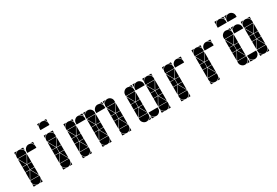

<svg xmlns="http://www.w3.org/2000/svg" viewBox="47 -1528 3457 2397"><g transform="rotate(-30 1775.0 -329.5)"><path d="M284 -492Q311 -492 330 -473Q349 -454 349 -427V-407H219V-427Q219 -453 238.5 -472.5Q258 -492 284 -492ZM142 -492Q169 -492 188 -473Q207 -454 207 -427V-407H77V-427Q77 -453 96.5 -472.5Q116 -492 142 -492ZM142 -2Q116 -2 96.5 -21.5Q77 -41 77 -67V-87H207V-67Q207 -41 187.5 -21.5Q168 -2 142 -2ZM79 -92 142 -205 206 -92ZM206 -402 142 -290 79 -402ZM140 -212H77V-282H140ZM207 -212H145V-282H207ZM77 -287V-395L138 -287ZM77 -207H138L77 -99ZM207 -287H147L207 -395ZM207 -207V-99L147 -207ZM77 -42Q89 -14 117 -2H77ZM77 -492H117Q103 -487 93 -477Q83 -467 77 -453ZM168 -2Q182 -8 192 -18Q202 -28 207 -42V-2ZM349 -492V-453Q339 -482 310 -492ZM207 -492V-453Q197 -482 168 -492Z M568 -492Q595 -492 614 -473Q633 -454 633 -427V-407H503V-427Q503 -453 522.5 -472.5Q542 -492 568 -492ZM568 -657Q595 -657 614 -638Q633 -619 633 -592V-572H503V-592Q503 -618 522.5 -637.5Q542 -657 568 -657ZM568 -2Q542 -2 522.5 -21.5Q503 -41 503 -67V-87H633V-67Q633 -41 613.5 -21.5Q594 -2 568 -2ZM505 -92 568 -205 632 -92ZM632 -402 568 -290 505 -402ZM566 -212H503V-282H566ZM633 -212H571V-282H633ZM503 -287V-395L564 -287ZM503 -207H564L503 -99ZM633 -287H573L633 -395ZM633 -207V-99L573 -207ZM503 -42Q515 -14 543 -2H503ZM503 -492H543Q529 -487 519 -477Q509 -467 503 -453ZM594 -2Q608 -8 618 -18Q628 -28 633 -42V-2ZM503 -657H543Q529 -652 519 -642Q509 -632 503 -618ZM633 -492V-453Q623 -482 594 -492ZM633 -657V-618Q623 -647 594 -657Z M994 -492Q1021 -492 1040 -473Q1059 -454 1059 -427V-407H929V-427Q929 -453 948.5 -472.5Q968 -492 994 -492ZM852 -492Q879 -492 898 -473Q917 -454 917 -427V-407H787V-427Q787 -453 806.5 -472.5Q826 -492 852 -492ZM1278 -492Q1305 -492 1324 -473Q1343 -454 1343 -427V-407H1213V-427Q1213 -453 1232.5 -472.5Q1252 -492 1278 -492ZM1136 -492Q1163 -492 1182 -473Q1201 -454 1201 -427V-407H1071V-427Q1071 -453 1090.5 -472.5Q1110 -492 1136 -492ZM1420 -492Q1447 -492 1466 -473Q1485 -454 1485 -427V-407H1355V-427Q1355 -453 1374.5 -472.5Q1394 -492 1420 -492ZM1420 -2Q1394 -2 1374.5 -21.5Q1355 -41 1355 -67V-87H1485V-67Q1485 -41 1465.5 -21.5Q1446 -2 1420 -2ZM1136 -2Q1110 -2 1090.5 -21.5Q1071 -41 1071 -67V-87H1201V-67Q1201 -41 1181.5 -21.5Q1162 -2 1136 -2ZM852 -2Q826 -2 806.5 -21.5Q787 -41 787 -67V-87H917V-67Q917 -41 897.5 -21.5Q878 -2 852 -2ZM1357 -92 1420 -205 1484 -92ZM1073 -92 1136 -205 1200 -92ZM789 -92 852 -205 916 -92ZM916 -402 852 -290 789 -402ZM1484 -402 1420 -290 1357 -402ZM1200 -402 1136 -290 1073 -402ZM1418 -212H1355V-282H1418ZM1134 -212H1071V-282H1134ZM850 -212H787V-282H850ZM1485 -212H1423V-282H1485ZM1201 -212H1139V-282H1201ZM917 -212H855V-282H917ZM787 -287V-395L848 -287ZM1071 -287V-395L1132 -287ZM1355 -287V-395L1416 -287ZM1355 -207H1416L1355 -99ZM1071 -207H1132L1071 -99ZM787 -207H848L787 -99ZM917 -287H857L917 -395ZM1485 -207V-99L1425 -207ZM1485 -287H1425L1485 -395ZM1201 -207V-99L1141 -207ZM917 -207V-99L857 -207ZM1201 -287H1141L1201 -395ZM787 -42Q799 -14 827 -2H787ZM1355 -42Q1367 -14 1395 -2H1355ZM1071 -42Q1083 -14 1111 -2H1071ZM1071 -492H1111Q1097 -487 1087 -477Q1077 -467 1071 -453ZM1446 -2Q1460 -8 1470 -18Q1480 -28 1485 -42V-2ZM787 -492H827Q813 -487 803 -477Q793 -467 787 -453ZM878 -2Q892 -8 902 -18Q912 -28 917 -42V-2ZM1355 -492H1395Q1381 -487 1371 -477Q1361 -467 1355 -453ZM1162 -2Q1176 -8 1186 -18Q1196 -28 1201 -42V-2ZM1343 -492V-453Q1333 -482 1304 -492ZM1059 -492V-453Q1049 -482 1020 -492ZM917 -492V-453Q907 -482 878 -492Z M1846 -492Q1873 -492 1892 -473Q1911 -454 1911 -427V-407H1781V-427Q1781 -453 1800.5 -472.5Q1820 -492 1846 -492ZM1704 -492Q1731 -492 1750 -473Q1769 -454 1769 -427V-407H1639V-427Q1639 -453 1658.5 -472.5Q1678 -492 1704 -492ZM1988 -492Q2015 -492 2034 -473Q2053 -454 2053 -427V-407H1923V-427Q1923 -453 1942.5 -472.5Q1962 -492 1988 -492ZM1988 -2Q1962 -2 1942.5 -21.5Q1923 -41 1923 -67V-87H2053V-67Q2053 -41 2033.5 -21.5Q2014 -2 1988 -2ZM1704 -2Q1678 -2 1658.5 -21.5Q1639 -41 1639 -67V-87H1769V-67Q1769 -41 1749.5 -21.5Q1730 -2 1704 -2ZM1846 -2Q1820 -2 1800.5 -21.5Q1781 -41 1781 -67V-87H1911V-67Q1911 -41 1891.5 -21.5Q1872 -2 1846 -2ZM1925 -92 1988 -205 2052 -92ZM1641 -92 1704 -205 1768 -92ZM1768 -402 1704 -290 1641 -402ZM2052 -402 1988 -290 1925 -402ZM1986 -212H1923V-282H1986ZM1702 -212H1639V-282H1702ZM2053 -212H1991V-282H2053ZM1769 -212H1707V-282H1769ZM1639 -287V-395L1700 -287ZM1923 -287V-395L1984 -287ZM1923 -207H1984L1923 -99ZM1639 -207H1700L1639 -99ZM1769 -287H1709L1769 -395ZM2053 -207V-99L1993 -207ZM1769 -207V-99L1709 -207ZM2053 -287H1993L2053 -395ZM1781 -42Q1793 -14 1821 -2H1781ZM1923 -42Q1935 -14 1963 -2H1923ZM1923 -492H1963Q1949 -487 1939 -477Q1929 -467 1923 -453ZM1730 -2Q1744 -8 1754 -18Q1764 -28 1769 -42V-2ZM1781 -492H1821Q1807 -487 1797 -477Q1787 -467 1781 -453ZM2014 -2Q2028 -8 2038 -18Q2048 -28 2053 -42V-2ZM2053 -492V-453Q2043 -482 2014 -492ZM1769 -492V-453Q1759 -482 1730 -492Z M2414 -492Q2441 -492 2460 -473Q2479 -454 2479 -427V-407H2349V-427Q2349 -453 2368.5 -472.5Q2388 -492 2414 -492ZM2272 -492Q2299 -492 2318 -473Q2337 -454 2337 -427V-407H2207V-427Q2207 -453 2226.5 -472.5Q2246 -492 2272 -492ZM2272 -2Q2246 -2 2226.5 -21.5Q2207 -41 2207 -67V-87H2337V-67Q2337 -41 2317.5 -21.5Q2298 -2 2272 -2ZM2209 -92 2272 -205 2336 -92ZM2336 -402 2272 -290 2209 -402ZM2270 -212H2207V-282H2270ZM2337 -212H2275V-282H2337ZM2207 -287V-395L2268 -287ZM2207 -207H2268L2207 -99ZM2337 -287H2277L2337 -395ZM2337 -207V-99L2277 -207ZM2207 -42Q2219 -14 2247 -2H2207ZM2207 -492H2247Q2233 -487 2223 -477Q2213 -467 2207 -453ZM2298 -2Q2312 -8 2322 -18Q2332 -28 2337 -42V-2ZM2479 -492V-453Q2469 -482 2440 -492ZM2337 -492V-453Q2327 -482 2298 -492Z M2840 -492Q2867 -492 2886 -473Q2905 -454 2905 -427V-407H2775V-427Q2775 -453 2794.5 -472.5Q2814 -492 2840 -492ZM2698 -492Q2725 -492 2744 -473Q2763 -454 2763 -427V-407H2633V-427Q2633 -453 2652.5 -472.5Q2672 -492 2698 -492ZM2698 -2Q2672 -2 2652.5 -21.5Q2633 -41 2633 -67V-87H2763V-67Q2763 -41 2743.5 -21.5Q2724 -2 2698 -2ZM2635 -92 2698 -205 2762 -92ZM2762 -402 2698 -290 2635 -402ZM2696 -212H2633V-282H2696ZM2763 -212H2701V-282H2763ZM2633 -287V-395L2694 -287ZM2633 -207H2694L2633 -99ZM2763 -287H2703L2763 -395ZM2763 -207V-99L2703 -207ZM2633 -42Q2645 -14 2673 -2H2633ZM2633 -492H2673Q2659 -487 2649 -477Q2639 -467 2633 -453ZM2724 -2Q2738 -8 2748 -18Q2758 -28 2763 -42V-2ZM2905 -492V-453Q2895 -482 2866 -492ZM2763 -492V-453Q2753 -482 2724 -492Z M3266 -492Q3293 -492 3312 -473Q3331 -454 3331 -427V-407H3201V-427Q3201 -453 3220.5 -472.5Q3240 -492 3266 -492ZM3124 -492Q3151 -492 3170 -473Q3189 -454 3189 -427V-407H3059V-427Q3059 -453 3078.5 -472.5Q3098 -492 3124 -492ZM3408 -492Q3435 -492 3454 -473Q3473 -454 3473 -427V-407H3343V-427Q3343 -453 3362.5 -472.5Q3382 -492 3408 -492ZM3408 -2Q3382 -2 3362.5 -21.5Q3343 -41 3343 -67V-87H3473V-67Q3473 -41 3453.5 -21.5Q3434 -2 3408 -2ZM3124 -2Q3098 -2 3078.5 -21.5Q3059 -41 3059 -67V-87H3189V-67Q3189 -41 3169.5 -21.5Q3150 -2 3124 -2ZM3266 -2Q3240 -2 3220.5 -21.5Q3201 -41 3201 -67V-87H3331V-67Q3331 -41 3311.5 -21.5Q3292 -2 3266 -2ZM3345 -92 3408 -205 3472 -92ZM3061 -92 3124 -205 3188 -92ZM3188 -402 3124 -290 3061 -402ZM3472 -402 3408 -290 3345 -402ZM3406 -212H3343V-282H3406ZM3122 -212H3059V-282H3122ZM3473 -212H3411V-282H3473ZM3189 -212H3127V-282H3189ZM3059 -287V-395L3120 -287ZM3343 -287V-395L3404 -287ZM3343 -207H3404L3343 -99ZM3059 -207H3120L3059 -99ZM3189 -287H3129L3189 -395ZM3473 -207V-99L3413 -207ZM3189 -207V-99L3129 -207ZM3473 -287H3413L3473 -395ZM3201 -42Q3213 -14 3241 -2H3201ZM3343 -42Q3355 -14 3383 -2H3343ZM3343 -492H3383Q3369 -487 3359 -477Q3349 -467 3343 -453ZM3150 -2Q3164 -8 3174 -18Q3184 -28 3189 -42V-2ZM3201 -492H3241Q3227 -487 3217 -477Q3207 -467 3201 -453ZM3434 -2Q3448 -8 3458 -18Q3468 -28 3473 -42V-2ZM3473 -492V-453Q3463 -482 3434 -492ZM3189 -492V-453Q3179 -482 3150 -492ZM3266 -657Q3293 -657 3312 -638Q3331 -619 3331 -592V-572H3201V-592Q3201 -618 3220.5 -637.5Q3240 -657 3266 -657ZM3124 -657Q3151 -657 3170 -638Q3189 -619 3189 -592V-572H3059V-592Q3059 -618 3078.5 -637.5Q3098 -657 3124 -657ZM3201 -657H3241Q3227 -652 3217 -642Q3207 -632 3201 -618ZM3059 -657H3099Q3085 -652 3075 -642Q3065 -632 3059 -618ZM3189 -657V-618Q3179 -647 3150 -657Z"/></g></svg>

Font: CAT DyFa
Style: Regular
Weight: 400
Designer: Peter Wiegel
Foundry: Peter Wiegel
Version: Version 1.001; ttfautohint (v1.3)